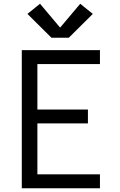

<svg xmlns="http://www.w3.org/2000/svg" viewBox="-20 -1002 640 1022"><path d="M96 0V-735H512V-661H179V-419H448V-345H179V-74H512V0ZM346 -801H254L126 -928L193 -982L300 -855L407 -982L474 -928Z"/></svg>

Font: Iosevka Meiseki Sans
Style: Regular
Weight: 400
Monospace: yes
Designer: Belleve Invis
Foundry: Belleve Invis
Version: Version 11.2.6; ttfautohint (v1.8.4)